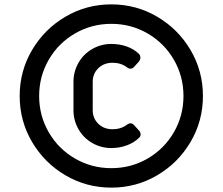

<svg xmlns="http://www.w3.org/2000/svg" viewBox="-20 -729 1018 878"><path d="M70 -290Q70 -404 126.5 -500Q183 -596 279 -652.5Q375 -709 489 -709Q603 -709 699 -652.5Q795 -596 851.5 -500Q908 -404 908 -290Q908 -176 851.5 -80Q795 16 699 72.5Q603 129 489 129Q375 129 279 72.5Q183 16 126.5 -80Q70 -176 70 -290ZM819 -290Q819 -380 775 -456Q731 -532 655 -576Q579 -620 489 -620Q399 -620 323 -576Q247 -532 203 -456Q159 -380 159 -290Q159 -200 203 -124Q247 -48 323 -4Q399 40 489 40Q579 40 655 -4Q731 -48 775 -124Q819 -200 819 -290ZM316 -225V-355Q316 -402 339 -442Q362 -482 402 -505Q442 -528 489 -528Q527 -528 559.5 -516.5Q592 -505 615 -483Q622 -476 622 -465Q622 -456 614 -446L591 -421Q585 -415 577 -415Q568 -415 561 -421Q533 -442 495 -442Q455 -442 429.5 -417Q404 -392 404 -355V-225Q404 -188 429.5 -163Q455 -138 495 -138Q533 -138 561 -159Q569 -165 577 -165Q585 -165 591 -159L614 -134Q623 -125 623 -114Q623 -106 617 -100Q594 -77 560.5 -64.5Q527 -52 489 -52Q442 -52 402 -75Q362 -98 339 -138Q316 -178 316 -225Z"/></svg>

Font: Miriam Libre
Style: Bold
Weight: 700
Designer: Michal Sahar
Foundry: Hagilda
Version: Version 1.001